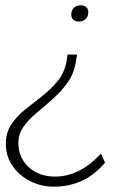

<svg xmlns="http://www.w3.org/2000/svg" viewBox="-20 -510 512 722"><path d="M184 192Q133 192 92 170.5Q51 149 26.5 113Q2 77 2 30Q2 -11 22.5 -42Q43 -73 75 -98.5Q107 -124 139.5 -149.5Q172 -175 197 -205.5Q222 -236 230 -278L234 -305H270L265 -277Q258 -232 233.5 -198.5Q209 -165 178 -137.5Q147 -110 117.5 -85.5Q88 -61 68.5 -33.5Q49 -6 49 27Q49 82 87.5 118Q126 154 187 154Q231 154 272.5 134.5Q314 115 360 68L375 102Q331 152 283.5 172Q236 192 184 192ZM276 -429Q263 -429 255.5 -436Q248 -443 248 -455Q248 -472 258 -481Q268 -490 284 -490Q297 -490 304.5 -483Q312 -476 312 -464Q312 -448 302 -438.5Q292 -429 276 -429Z"/></svg>

Font: Gantari ExtraLight
Style: Italic
Weight: 250
Italic angle: -10°
Designer: Anugrah Pasau
Foundry: Lafontype
Version: Version 1.000